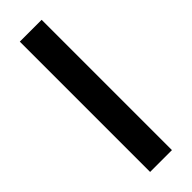

<svg xmlns="http://www.w3.org/2000/svg" viewBox="-250 -755 771 771"><g transform="rotate(-45 135.0 -370.0)"><path d="M73 0V-740H197V0Z"/></g></svg>

Font: Mach Medium
Style: Regular
Weight: 500
Version: Version 1.002